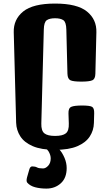

<svg xmlns="http://www.w3.org/2000/svg" viewBox="-20 -851 625 1098"><path d="M294.9 5.9Q216.3 5.9 167.5 -15.1Q118.7 -36.1 96.2 -71.3Q73.7 -106.4 72.3 -148.9L58.6 -666.5Q56.6 -739.7 112.5 -785.2Q168.5 -830.6 294.9 -830.6Q421.4 -830.6 477.3 -785.2Q533.2 -739.7 531.2 -666.5L525.4 -429.2Q524.9 -399.4 507.8 -391.8Q490.7 -384.3 445.3 -384.3Q399.4 -384.3 383.1 -391.8Q366.7 -399.4 365.7 -429.2L359.4 -681.6Q358.4 -724.6 342.3 -735.6Q326.2 -746.6 294.9 -746.6Q263.7 -746.6 247.6 -735.6Q231.4 -724.6 230.5 -681.6L216.3 -144.5Q215.3 -103.5 233.6 -88.6Q252 -73.7 294.9 -73.7Q338.4 -73.7 356.7 -88.6Q375 -103.5 373.5 -144.5L371.6 -202.6Q370.6 -232.4 387.5 -240Q404.3 -247.6 449.2 -247.6Q493.7 -247.6 506.6 -240Q519.5 -232.4 518.6 -202.6L517.1 -147.9Q516.1 -105.5 493.4 -70.6Q470.7 -35.6 422.4 -14.9Q374 5.9 294.9 5.9ZM245.1 227.5Q210.9 227.5 181.6 220Q152.3 212.4 135.7 193.4Q128.9 184.6 134.8 162.6Q142.1 138.2 147.2 119.4Q152.3 100.6 164.1 100.6Q181.2 100.6 191.7 106.4Q202.1 112.3 226.1 112.3Q241.2 112.3 255.6 96.7Q270 81.1 270 54.7Q270 35.6 257.8 14.9Q245.6 -5.9 211.4 -13.7Q232.9 -13.7 254.6 -13.9Q276.4 -14.2 289.6 -14.2Q303.7 -14.2 320.3 4.6Q336.9 23.4 349.1 52Q361.3 80.6 361.3 110.4Q361.3 166.5 327.9 197Q294.4 227.5 245.1 227.5Z"/></svg>

Font: Denk One
Style: Regular
Weight: 400
Designer: Irina Smirnova, Eben Sorkin
Foundry: Sorkin Type Co.f
Version: Version 1.004; ttfautohint (v1.8.4.7-5d5b);gftools[0.9.23]